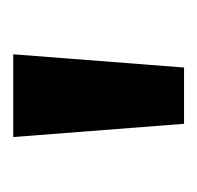

<svg xmlns="http://www.w3.org/2000/svg" viewBox="-24 -730 298 290"><g transform="rotate(-90 125.0 -585.0)"><path d="M188 -714 168 -456H83L63 -714Z"/></g></svg>

Font: Noto Sans Lao Looped UI SemiBold
Style: Regular
Weight: 600
Designer: Mark Frömberg, Ben Mitchell
Foundry: The Fontpad Ltd
Version: Version 1.001